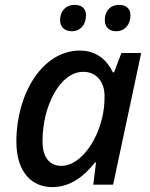

<svg xmlns="http://www.w3.org/2000/svg" viewBox="-20 -756 616 786"><path d="M456 -628C489 -628 514 -653 514 -693C514 -721 496 -736 468 -736C430 -736 409 -709 409 -674C409 -643 429 -628 456 -628ZM275 -628C307 -628 332 -653 332 -693C332 -721 315 -736 286 -736C248 -736 226 -709 226 -674C226 -643 247 -628 275 -628ZM194 10C268 10 325 -35 369 -91H373L362 0H443L558 -539H477L447 -460H442C419 -508 377 -549 307 -549C153 -549 47 -371 47 -177C47 -50 111 10 194 10ZM232 -77C183 -77 154 -111 154 -178C154 -323 226 -462 321 -462C375 -462 408 -421 408 -363C408 -334 406 -303 397 -269C371 -163 301 -77 232 -77Z"/></svg>

Font: Noto Sans Medium
Style: Italic
Weight: 500
Italic angle: -12°
Designer: Monotype Design Team
Foundry: Monotype Imaging Inc.
Version: Version 2.013